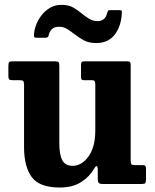

<svg xmlns="http://www.w3.org/2000/svg" viewBox="-20 -780 657 814"><path d="M82 -155V-420Q82 -432 78.8 -436Q75.5 -440 64.5 -440H34.5Q23.5 -440 19.5 -443Q15.5 -446 15.5 -457.5V-499Q15.5 -512.5 18.5 -516.2Q21.5 -520 34.5 -520H212.5Q224 -520 227.8 -516.8Q231.5 -513.5 231.5 -502.5V-172Q231.5 -124 244.2 -100.5Q257 -77 288 -77Q326.5 -77 355.2 -116.8Q384 -156.5 384 -227V-421Q384 -432 381.2 -436Q378.5 -440 370.5 -440H337.5Q329.5 -440 326.5 -442.5Q323.5 -445 323.5 -455.5V-503.5Q323.5 -513.5 326 -516.8Q328.5 -520 338 -520H518.5Q529 -520 531.5 -516.8Q534 -513.5 534 -502.5V-99Q534 -86 537.8 -83Q541.5 -80 554 -80H584.5Q592.5 -80 595.8 -76.8Q599 -73.5 599 -63.5V-19.5Q599 -8 596 -4Q593 0 582 0H416.5Q403 0 398.8 -4.2Q394.5 -8.5 394.5 -23.5V-60Q394.5 -73.5 390.5 -75.5Q386.5 -77.5 379.5 -65.5Q360.5 -31.5 324.2 -8.2Q288 15 233.5 15Q146.5 15 114.2 -29.8Q82 -74.5 82 -155ZM388 -597.5Q356.5 -597.5 335.2 -609.2Q314 -621 296.5 -634.5Q280.5 -647 265.2 -656.8Q250 -666.5 231 -666.5Q209.5 -666.5 199 -655.5Q188.5 -644.5 185.5 -627Q182 -620 173 -620H134.5Q126 -620 124.8 -623.8Q123.5 -627.5 124 -635Q127 -667 142.8 -695.2Q158.5 -723.5 183.5 -741.5Q208.5 -759.5 239.5 -759.5Q271 -759.5 290.8 -748Q310.5 -736.5 327 -722.5Q341.5 -710.5 357.8 -700.5Q374 -690.5 394 -690.5Q427 -690.5 434.5 -726Q436.5 -731.5 438 -734.2Q439.5 -737 447 -737H487Q494 -737 495.5 -734.5Q497 -732 496.5 -726Q494.5 -670.5 467 -634Q439.5 -597.5 388 -597.5Z"/></svg>

Font: Besley* Narrow
Style: Bold
Weight: 700
Width: 4
Designer: Owen Earl
Foundry: indestructible type*
Version: Version 3.000; ttfautohint (v1.8.3)